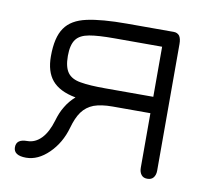

<svg xmlns="http://www.w3.org/2000/svg" viewBox="-60 -529 668 606"><g transform="rotate(10 274.0 -226.0)"><path d="M59.5 9.5C59.5 9.5 59.5 9.5 59.5 9.5C33 9.5 19.5 0.5 19.5 -17C19.5 -17 19.5 -17 19.5 -17C19.5 -34.5 31 -43 54 -43C54 -43 54 -43 54 -43C71.5 -43 86.5 -50 99.5 -63.5C112.5 -77 122.5 -96.5 130 -121.5C130 -121.5 130 -121.5 130 -121.5C135 -139 141.5 -155 150 -168.5C158 -182 168 -194 180.5 -205C180.5 -205 180.5 -205 180.5 -205C145 -211.5 120 -224.5 104.5 -243C89 -261.5 81.5 -287 81.5 -319.5C81.5 -319.5 81.5 -319.5 81.5 -319.5C81.5 -360 88.5 -390.5 103 -411C117 -431.5 140 -445 172 -452C203.5 -459 246.5 -462.5 300 -462.5C300 -462.5 300 -462.5 300 -462.5C300 -462.5 450 -462.5 450 -462.5C458 -462.5 464 -459.5 468.5 -454C472.5 -448 474.5 -439.5 474.5 -428C474.5 -428 474.5 -428 474.5 -428C474.5 -428 474.5 -22 474.5 -22C474.5 -12.5 472 -5 467.5 0.5C463 6 456.5 8.5 448 8.5C448 8.5 448 8.5 448 8.5C439.5 8.5 433.5 6 429 0.5C424.5 -5 422 -12.5 422 -22C422 -22 422 -22 422 -22C422 -22 422 -197 422 -197C422 -197 300.5 -197 300.5 -197C276 -197 256.5 -194 241 -188.5C225.5 -182.5 213 -173 203.5 -160C194 -147 186.5 -129.5 180.5 -108C180.5 -108 180.5 -108 180.5 -108C171 -74 154.5 -46 132 -24C109 -1.5 85 9.5 59.5 9.5ZM268.5 -249.5C268.5 -249.5 268.5 -249.5 268.5 -249.5C268.5 -249.5 422 -249.5 422 -249.5C422 -249.5 422 -410 422 -410C422 -410 268.5 -410 268.5 -410C235 -410 208.5 -408.5 189 -405C169.5 -401.5 155.5 -394.5 147 -383C138.5 -371.5 134 -354 134 -330C134 -330 134 -330 134 -330C134 -305.5 138.5 -288 147 -276.5C155.5 -265 169.5 -257.5 189 -254.5C208.5 -251 235 -249.5 268.5 -249.5Z"/></g></svg>

Font: Jura-Fortis-Regular
Style: Regular
Weight: 500
Designer: Daniel Johnson, Alexei Vanyashin, Mirko Velimirovic
Foundry: Daniel Johnson
Version: ""